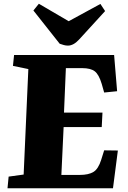

<svg xmlns="http://www.w3.org/2000/svg" viewBox="-20 -1003 682 1023"><path d="M131 -635 49 -652 55 -710H588L604 -517L535 -510L522 -556Q507 -606 485 -623Q463 -640 418 -640H331L321 -403H526L522 -326H319L307 -71H405Q452 -71 478 -87Q504 -103 519 -151L535 -202L608 -201L582 0H20L26 -62L106 -73ZM158 -947 187 -983 346 -890 515 -982 540 -944 402 -793Q372 -760 342 -760Q331 -760 320 -763Q309 -766 298 -770Z"/></svg>

Font: Literata 36pt ExtraBold
Style: Italic
Weight: 800
Italic angle: -2°
Designer: Latin by Veronika Burian and Jose Scaglione. Greek by Irene Vlachou. Cyrillic by Vera Evstafieva
Foundry: TypeTogether
Version: Version 3.002